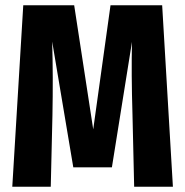

<svg xmlns="http://www.w3.org/2000/svg" viewBox="-20 -713 707 733"><path d="M599.1 -692.9 640.1 0H492.2L485.8 -274.9Q481 -433.6 483.9 -553.2L407.2 -74.2H259.8L179.2 -554.2Q183.1 -418.9 180.2 -272.9L173.8 0H26.9L68.8 -692.9H263.2L335.9 -219.2L401.9 -692.9Z"/></svg>

Font: Fira Sans Compressed
Style: Bold
Weight: 700
Width: 1
Designer: Carrois Corporate & Edenspiekermann AG
Foundry: Carrois Corporate GbR & Edenspiekermann AG
Version: Version 4.203;PS 004.203;hotconv 1.0.88;makeotf.lib2.5.64775